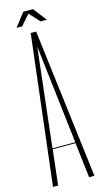

<svg xmlns="http://www.w3.org/2000/svg" viewBox="-154 -1083 598 1128"><g transform="rotate(-15 145.0 -519.5)"><path d="M49.8 0 74.2 -213.9H212.9L238.3 0H270.5L159.2 -907.2H126L18.6 0ZM67.4 -958H87.9L142.6 -1020.5L200.2 -958H225.6H238.3L174.8 -1039.1H116.2L53.7 -958ZM142.6 -820.3 212.9 -219.7H74.2Z"/></g></svg>

Font: Caledo
Style: Light
Weight: 300
Designer: BSozoo
Foundry: BSozoo
Version: Version 002.000